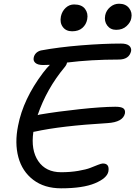

<svg xmlns="http://www.w3.org/2000/svg" viewBox="-20 -979 727 1031"><path d="M604 -818.8Q573.2 -818.8 555.9 -841.8Q538.6 -864.7 544.9 -897Q550.3 -922.9 571.3 -940.9Q592.3 -959 619.1 -959Q654.8 -959 673.1 -935.5Q691.4 -912.1 685.1 -881.8Q681.6 -859.4 659.9 -839.1Q638.2 -818.8 604 -818.8ZM367.2 -811Q334.5 -811 317.4 -834Q300.3 -856.9 307.1 -891.1Q313 -918.5 332.5 -936.8Q352.1 -955.1 377.9 -955.1Q418.5 -955.1 436.5 -931.4Q454.6 -907.7 448.2 -875Q442.9 -847.2 422.4 -829.1Q401.9 -811 367.2 -811ZM308.1 32.2Q218.3 32.2 158.7 -13.2Q99.1 -58.6 78.6 -134.8Q58.1 -210.9 77.1 -304.2Q104.5 -446.8 210.9 -587.9Q232.9 -616.7 248 -630.9Q234.9 -629.9 210.9 -629.9Q183.1 -629.9 170.2 -641.1Q157.2 -652.3 161.1 -669.9Q163.6 -683.1 173.3 -693.4Q183.1 -703.6 199.2 -708Q293.9 -725.6 414.3 -735.4Q534.7 -745.1 629.9 -745.1Q659.7 -745.1 673.1 -733.9Q686.5 -722.7 684.1 -705.1Q673.8 -659.2 617.2 -659.2Q467.8 -659.2 339.8 -643.1Q338.4 -631.8 327.1 -618.2Q230.5 -502.4 182.1 -360.8Q184.1 -361.3 187.5 -362.3Q190.9 -363.3 192.9 -363.8Q291.5 -380.4 408.4 -392.8Q525.4 -405.3 599.1 -405.8Q630.9 -405.8 642.3 -397.2Q653.8 -388.7 650.9 -370.1Q640.6 -323.2 557.1 -317.9Q307.6 -303.2 166 -272Q163.1 -271 159.2 -271Q145 -173.3 185.5 -113.8Q226.1 -54.2 308.1 -54.2Q357.9 -54.2 400.4 -61.5Q442.9 -68.8 465.1 -77.6Q487.3 -86.4 505.9 -93.8Q524.4 -101.1 532.2 -101.1Q569.3 -101.1 562 -58.1Q554.7 -22 490 5.1Q425.3 32.2 308.1 32.2Z"/></svg>

Font: Shantell Sans Irregular
Style: Italic
Weight: 400
Italic angle: -11.31°
Designer: Stephen Nixon, Anya Danilova, Shantell Martin
Foundry: Arrow Type
Version: Version 1.006;[9816181b4]